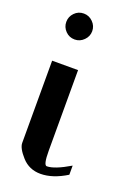

<svg xmlns="http://www.w3.org/2000/svg" viewBox="-144 -810 621 870"><g transform="rotate(20 166.5 -375.0)"><path d="M104.5 -750Q129.9 -750 148.4 -731.4Q167 -712.9 167 -687.5Q167 -662.1 148.4 -643.6Q129.9 -625 104.5 -625Q78.1 -625 60.1 -643.6Q42 -662.1 42 -687.5Q42 -712.9 60.1 -731.4Q78.1 -750 104.5 -750ZM167 -500V-110.4Q167 -42 182.6 -42Q219.7 -42 292 -85V-41Q225.6 0 167 0Q112.3 0 77.1 -39.1Q42 -78.1 42 -103.5V-500Z"/></g></svg>

Font: okolaks
Style: Bold
Weight: 600
Width: 8
Version: Version 000.6.0